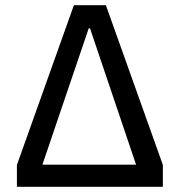

<svg xmlns="http://www.w3.org/2000/svg" viewBox="-20 -718 691 738"><path d="M45 -84 264 -698H387L606 -84V0H45ZM326 -609H321L143 -85H503Z"/></svg>

Font: IBM Plex Sans Text
Style: Regular
Weight: 450
Designer: Mike Abbink, Paul van der Laan, Pieter van Rosmalen
Foundry: Bold Monday
Version: Version 3.005